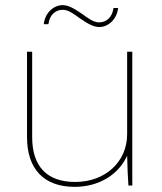

<svg xmlns="http://www.w3.org/2000/svg" viewBox="-20 -721 629 746"><path d="M299 -667C264 -691 244 -701 223 -701C189 -701 155 -672 150 -627H168C173 -665 197 -683 224 -683C246 -683 268 -666 290 -650C325 -626 345 -616 366 -616C400 -616 434 -645 439 -690H421C416 -652 392 -634 365 -634C343 -634 321 -651 299 -667ZM270 5C365 5 441 -43 474 -116C475 -69 477 -26 479 0H494V-520H474V-200C474 -92 389 -14 272 -14C163 -14 105 -74 105 -188V-520H85V-188C85 -64 151 5 270 5Z"/></svg>

Font: Fixel Text Thin
Style: Regular
Weight: 100
Width: 4
Designer: AlfaBravo + MacPaw
Foundry: Kyrylo Tkachov, Marchela Mozhyna, Serhii Makarenko, Maria Weinstein, Zakhar Kryvoshyya
Version: Version 1.211